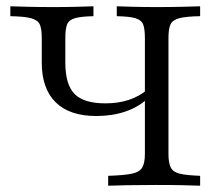

<svg xmlns="http://www.w3.org/2000/svg" viewBox="-20 -591 709 611"><path d="M324.2 0V-31.5Q375 -33.1 399.6 -38.3Q424.2 -43.5 432.7 -58.1Q441.1 -72.6 441.1 -100.8V-470.2Q441.1 -499.2 435.5 -513.3Q429.8 -527.4 410.9 -533.1Q391.9 -538.7 351.6 -539.5V-571Q371 -570.2 404.4 -569.4Q437.9 -568.5 478.2 -568.5Q524.2 -568.5 560.1 -569.4Q596 -570.2 616.9 -571V-539.5Q571.8 -538.7 550.4 -533.1Q529 -527.4 522.6 -513.3Q516.1 -499.2 516.1 -470.2V-100.8Q516.1 -72.6 523.4 -58.1Q530.6 -43.5 552 -38.3Q573.4 -33.1 616.9 -31.5V0Q597.6 -0.8 562.5 -1.6Q527.4 -2.4 475.8 -2.4Q422.6 -2.4 383.9 -1.6Q345.2 -0.8 324.2 0ZM286.3 -221.8Q201.6 -221.8 157.3 -265.3Q112.9 -308.9 112.9 -391.9V-470.2Q112.9 -499.2 106.5 -513.3Q100 -527.4 78.6 -533.1Q57.3 -538.7 12.9 -539.5V-571Q33.9 -570.2 69.4 -569.4Q104.8 -568.5 150.8 -568.5Q191.1 -568.5 224.2 -569.4Q257.3 -570.2 277.4 -571V-539.5Q237.9 -538.7 218.5 -533.1Q199.2 -527.4 193.5 -513.3Q187.9 -499.2 187.9 -470.2V-391.9Q187.9 -321.8 217.3 -291.9Q246.8 -262.1 315.3 -262.1Q356.5 -262.1 389.5 -273Q422.6 -283.9 447.6 -304.8V-275.8Q420.2 -250 378.6 -235.9Q337.1 -221.8 286.3 -221.8Z"/></svg>

Font: Playfair 12pt Light
Style: Regular
Weight: 300
Designer: Claus Eggers Sørensen
Foundry: Claus Eggers Sørensen
Version: Version 2.000;gftools[0.9.28]